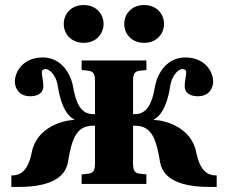

<svg xmlns="http://www.w3.org/2000/svg" viewBox="-20 -730 905 762"><path d="M473 -635C473 -597 501 -560 552 -560C603 -560 631 -597 631 -635C631 -673 603 -710 552 -710C501 -710 473 -673 473 -635ZM233 -635C233 -597 261 -560 312 -560C363 -560 391 -597 391 -635C391 -673 363 -710 312 -710C261 -710 233 -673 233 -635ZM25 12H50C132 12 236 -2 250 -88C264 -173 281 -231 348 -231H357V-80C357 -47 346 -42 325 -40L304 -38V0H561V-38L540 -40C519 -42 508 -47 508 -80V-231H517C584 -231 601 -173 615 -88C629 -2 733 12 815 12H840V-34H835C809 -34 774 -47 759 -125C739 -228 630 -253 591 -254V-257C611 -264 642 -300 655 -385C663 -441 695 -456 703 -456C710 -456 719 -453 719 -444C719 -428 713 -409 713 -389C713 -356 742 -348 765 -348C815 -348 826 -387 826 -406C826 -445 794 -502 715 -502C649 -502 605 -448 594 -381C584 -322 564 -277 516 -277H508V-410C508 -443 519 -448 540 -450L561 -452V-490H304V-452L325 -450C346 -448 357 -443 357 -410V-277H349C301 -277 281 -322 271 -381C260 -448 216 -502 150 -502C71 -502 39 -445 39 -406C39 -387 50 -348 100 -348C123 -348 152 -356 152 -389C152 -409 146 -428 146 -444C146 -453 155 -456 162 -456C170 -456 202 -441 210 -385C223 -300 254 -264 274 -257V-254C235 -253 126 -228 106 -125C91 -47 56 -34 30 -34H25Z"/></svg>

Font: Heuristica
Style: Bold
Weight: 700
Version: Version 1.0.1